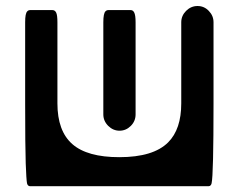

<svg xmlns="http://www.w3.org/2000/svg" viewBox="-20 -611 802 645"><path d="M327.1 -226.6V-536.1Q327.1 -551.3 328.9 -560.3Q330.6 -569.3 334.5 -573.2Q338.4 -577.1 343.8 -577.1H418.9Q426.8 -577.1 430.7 -569.3Q435.5 -560.5 435.5 -536.1V-226.6Q435.5 -204.1 419.4 -188Q403.3 -171.9 381.6 -171.9Q359.9 -171.9 343.5 -188.2Q327.1 -204.6 327.1 -226.6ZM697.3 -536.1V-263.7Q697.3 -23.9 690.9 4.4Q689.5 11.2 684.6 13.7Q682.6 14.6 680.7 14.6H81.1Q77.1 14.6 74.2 11.7Q71.8 9.3 70.8 4.9Q68.4 -6.8 66.4 -62.5Q64.5 -118.2 64.5 -263.7V-536.1Q64.5 -551.3 66.2 -560.3Q67.9 -569.3 71.8 -573.2Q75.7 -577.1 81.1 -577.1H156.2Q164.6 -577.1 168.7 -568.6Q172.9 -560.1 172.9 -536.1V-263.7Q172.9 -170.9 222.9 -127Q272.9 -83 380.9 -83Q495.1 -83 544.9 -132.8Q588.9 -176.8 588.9 -263.7V-536.1Q588.9 -558.1 605.2 -574.5Q621.6 -590.8 643.6 -590.8Q666 -590.8 681.6 -574.2Q697.3 -558.1 697.3 -536.1Z"/></svg>

Font: YuPearl-SemiBold
Style: SemiBold
Weight: 600
Designer: Max Yao
Foundry: Max-Everyday
Version: Version 1.011; ttfautohint (v1.8.3)